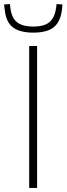

<svg xmlns="http://www.w3.org/2000/svg" viewBox="-65 -927 328 947"><path d="M79 0V-700H118V0ZM99 -766Q57 -766 26.5 -777Q-4 -788 -21 -813Q-38 -838 -42 -882Q-43 -887 -43.5 -893Q-44 -899 -45 -905L-16 -907Q-15 -903 -15 -898.5Q-15 -894 -14 -889Q-10 -855 3.5 -834.5Q17 -814 41 -805Q65 -796 99 -796Q134 -796 157 -805Q180 -814 193.5 -834.5Q207 -855 212 -889Q213 -894 213 -898.5Q213 -903 214 -907L243 -905Q242 -899 242 -893Q242 -887 241 -881Q236 -839 219 -813.5Q202 -788 172 -777Q142 -766 99 -766Z"/></svg>

Font: Georama ExtraLight
Style: Regular
Weight: 250
Version: Version 1.001